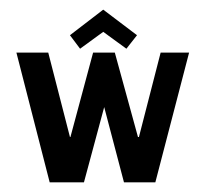

<svg xmlns="http://www.w3.org/2000/svg" viewBox="-20 -378 424 398"><path d="M237 0H302L372 -269H313L268 -94H266L218 -269H173L126 -94H125L80 -269H14L83 0H154L196 -156ZM125 -305 146 -277 194 -312 242 -277 264 -305 194 -358Z"/></svg>

Font: Hussar Tani
Style: Dwa
Weight: 700
Foundry: Cannot Into Space Fonts
Version: Version 0.92